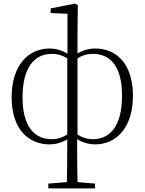

<svg xmlns="http://www.w3.org/2000/svg" viewBox="-20 -793 809 1073"><path d="M250 260H511V233L395 223H373L250 233ZM353 260H414C412 183 411 110 411 -24L413 -33V-612L415 -764L399 -773L263 -746V-720L357 -716V-485L356 -475V-24C356 105 355 183 353 260ZM258 14C315 14 364 -15 384 -37H386L384 -62C353 -38 320 -15 270 -15C172 -15 106 -86 106 -249C106 -416 172 -492 270 -492C320 -492 353 -471 384 -446L386 -459L384 -471C364 -493 315 -522 258 -522C137 -522 45 -427 45 -249C45 -72 138 14 258 14ZM511 14C632 14 723 -82 723 -258C723 -436 631 -522 511 -522C454 -522 403 -493 385 -471L383 -459L385 -446C415 -471 448 -492 499 -492C597 -492 662 -422 662 -258C662 -92 597 -15 499 -15C448 -15 415 -38 385 -62L383 -37H385C403 -15 454 14 511 14Z"/></svg>

Font: Source Han Serif CN VF
Style: Regular
Weight: 250
Designer: Ryoko NISHIZUKA 西塚涼子 (kana & ideographs); Frank Grießhammer (Latin, Greek & Cyrillic); Wenlong ZHANG 张文龙 (bopomofo); San
Foundry: Adobe
Version: Version 2.002;hotconv 1.1.0;makeotfexe 2.6.0